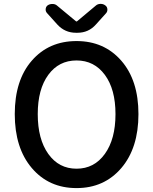

<svg xmlns="http://www.w3.org/2000/svg" viewBox="-20 -963 794 996"><path d="M56.6 -371.1Q56.6 -546.9 145 -648.4Q233.4 -750 377 -750Q520.5 -750 609.4 -647.9Q698.2 -545.9 698.2 -371.1Q698.2 -195.3 609.4 -91.3Q520.5 12.7 377 12.7Q233.4 12.7 145 -91.3Q56.6 -195.3 56.6 -371.1ZM579.1 -371.1Q579.1 -500 523.9 -574.7Q468.8 -649.4 377 -649.4Q285.2 -649.4 230.5 -574.7Q175.8 -500 175.8 -371.1Q175.8 -241.2 230.5 -164.6Q285.2 -87.9 377 -87.9Q468.8 -87.9 523.9 -164.6Q579.1 -241.2 579.1 -371.1ZM374 -793Q316.4 -793 277.3 -835.9L223.6 -895.5Q216.8 -903.3 216.8 -913.1Q216.8 -927.7 227.5 -935.5Q238.3 -942.4 251 -942.4Q252 -942.4 252.9 -942.4Q266.6 -942.4 276.4 -933.6L373 -853.5Q375 -851.6 377 -851.6Q378.9 -851.6 380.9 -853.5L476.6 -933.6Q486.3 -942.4 500.5 -942.9Q514.6 -943.4 525.4 -935.5Q537.1 -927.7 537.1 -913.1Q537.1 -902.3 530.3 -894.5L477.5 -835.9Q439.5 -793 381.8 -793Z"/></svg>

Font: Gen Jyuu Gothic P Medium
Style: Regular
Weight: 500
Designer: [Source Han Sans]
Ryoko NISHIZUKA  (kana & ideographs); Paul D. Hunt (Latin, Greek & Cyrillic); Wenlong ZHANG  (bopomofo
Version: Version 1.002.20150607